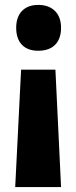

<svg xmlns="http://www.w3.org/2000/svg" viewBox="-20 -583 311 783"><path d="M229 -470C229 -529 193 -563 136 -563C79 -563 46 -528 46 -470C46 -410 78 -376 136 -376C196 -376 229 -410 229 -470ZM66 -299 42 180H229L206 -299Z"/></svg>

Font: Noto Sans Myanmar UI ExtraCondensed Black
Style: Regular
Weight: 900
Width: 2
Designer: Monotype Design Team
Foundry: Monotype Imaging Inc.
Version: Version 2.103